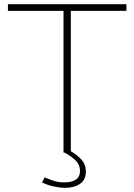

<svg xmlns="http://www.w3.org/2000/svg" viewBox="-20 -730 643 919"><path d="M585 -678H319V0H284V-678H18V-710H585ZM292 169Q267 169 237 162.5Q207 156 181 143L194 119Q217 129 238.5 136Q260 143 286 143Q324 143 343.5 129.5Q363 116 363 88Q363 60 344 40Q325 20 288 0L311 -11Q348 10 369.5 33.5Q391 57 391 91Q391 131 363 150Q335 169 292 169Z"/></svg>

Font: Raleway Thin ExtraLight
Style: Regular
Weight: 250
Version: Version 4.026